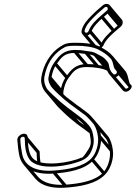

<svg xmlns="http://www.w3.org/2000/svg" viewBox="-20 -854 681 963"><path d="M520.5 -808.5C520 -805.2 518.8 -803.2 516.6 -801.3L486.5 -775.3C465.8 -757.4 436.4 -730.3 424.3 -698.6C418.9 -684.4 400.9 -688.7 404.7 -702.1C411.2 -726.4 430.5 -747.6 449.1 -766.2C459 -776.1 467 -784.2 474.5 -790.7L504.7 -816.7C506.9 -818.6 509 -819.5 512.3 -819.5C518.1 -819.5 521.5 -814.3 520.5 -808.5ZM514.7 -834.5C507.9 -834.5 501.2 -832 495.7 -827.3L465.6 -801.3C457.7 -794.4 448.8 -785.5 439.1 -775.8C420.5 -757.2 398 -733.2 390 -703.9C387.6 -695.1 389 -687.3 393.3 -682.2C401.7 -672.2 419.1 -672.2 430.5 -682.9C432.1 -684.3 438.4 -695.4 438.4 -695.4C448.4 -721.5 475.1 -747.1 495.4 -764.7L525.5 -790.7C531 -795.4 534.5 -801.8 535.5 -808.5C537.8 -822.4 528.9 -834.5 514.7 -834.5ZM566.2 -490.5C564.8 -482 552.4 -476.6 547.9 -483.3L540.8 -490.5C531.6 -501.4 528.9 -511.4 526 -529.2C524.9 -536.1 520.9 -542.3 516.6 -547.5C505.9 -560.1 498.2 -567.5 483.3 -574.8L461.3 -586.7C446.4 -594.8 432.3 -595.9 412.7 -598.4C393.8 -602.1 378.4 -603.5 357.1 -603.5C298.8 -603.5 276.1 -573.9 250.8 -538.7C236.7 -519.2 227.5 -492.6 223.1 -465C220.7 -449.3 227.6 -435.3 232.4 -426.8C235 -422.1 237.2 -418.7 241.2 -414C258 -394.1 291.7 -364.8 302.6 -355.1C322.4 -338.3 337.5 -327.2 356.7 -313.6C371.9 -302.8 387.6 -289.9 404.2 -278.6C416.2 -269.2 429.8 -255 439.3 -243.7L450.1 -230.9C460.9 -215.8 468.3 -191.6 471.4 -167.8C476.6 -127.1 459.6 -81.5 437.5 -58.7C397.8 -17.9 325 -4 250.2 1.5C163.8 7.9 104.4 -18.2 91.6 -79.6C86.6 -103.8 82.8 -129.6 82 -155.3C81.6 -169 103.8 -172.9 104.1 -160.7C104.9 -114.8 109.6 -65.6 140.3 -41.8C195.9 1.1 333.3 -22.5 393.3 -50.3C422.6 -63.8 437.1 -86.3 446.3 -119C453.8 -145.5 449.2 -166.1 446 -182.4C442.2 -202 435.2 -214 425.6 -225.4C395.8 -260.8 354.1 -287 317.7 -315.2C291.5 -335.5 274.4 -349.9 246.5 -376.8C222.9 -399.5 211.2 -406.5 202.8 -440.5C201.4 -449.9 201.3 -459.6 202.2 -465.6C203.5 -473.5 204.9 -479.8 206.6 -486.7C222 -549.6 259.8 -594.1 305.1 -617.3C319.1 -624.4 339.6 -624.5 360.9 -624.5C403.7 -624.5 446.9 -619.1 473.6 -605.2C499.1 -592 516.3 -580.1 533.8 -561.5C544.8 -550.1 546.3 -535.9 551.1 -518.1C552.2 -513.8 554.6 -509.5 557.8 -505.7L564.5 -497.7C566.1 -495.8 566.7 -493.8 566.2 -490.5ZM187.4 -466.4 187.3 -466C185.8 -456.8 185.6 -446.6 187.9 -435.5C195.3 -399.1 210.8 -388.6 235.1 -365.2C262.9 -338.4 281.1 -323 307.2 -302.8C337.2 -279.6 371.3 -258.9 396 -233.4C411.2 -217.5 427.4 -203 431 -177.8C433.3 -159.9 439.2 -143.1 431.8 -121.3C427.2 -107.6 391.8 -54.6 388.7 -63.7C332.1 -37.5 198.7 -17.2 150.9 -54.2C124.6 -74.4 120.1 -118.7 119.3 -163.3C118.6 -198.8 67.4 -182.1 66.8 -152.6C69.2 -126.7 71.5 -99.7 76.8 -74.4C90.9 -6.2 157.8 23.2 249 16.5C323.9 11 401.7 -2 447.6 -49.3C474.8 -77.3 490.5 -127.8 486.5 -171.8C484.2 -196.3 474.9 -222.9 462.7 -241.1L451.6 -254.3C441.4 -266.4 428.1 -281.6 414.2 -291.3C398.7 -302.1 384.8 -314.8 366.7 -326.4C364.8 -327.9 313.7 -366.9 313.7 -366.9C302.8 -376.6 269.2 -406 253.5 -424.6C245.3 -434.3 235.7 -449.5 238.1 -465C242.3 -491 251 -515.1 262.7 -531.3C288 -566.5 303.4 -588.5 354.7 -588.5C376 -588.5 389.2 -585 408.5 -583.6C428.7 -581 440.3 -579.9 452.4 -573.3L474.7 -561.2C481.1 -557.7 486 -554.8 489.4 -551.3C495.2 -545.3 509.7 -534.5 511 -524.8C514.9 -502.3 520.8 -487.7 535.5 -472.7C549.4 -455.1 578 -470.3 581.2 -490.5C582.3 -497.2 580.8 -503.6 576.8 -508.3L570.1 -516.3C567.7 -519.1 566.5 -521.6 565.9 -523.9C561.6 -539.8 559.9 -555.8 547.5 -570.5C529.9 -591.5 509 -605.5 482.3 -618.8C452.6 -634.8 407 -639.5 363.3 -639.5C340.5 -639.5 318.1 -639.5 300.5 -630.7C248.9 -604.9 208.7 -554.5 191.7 -487.3L191.6 -487C190.5 -479.8 189.2 -472.8 187.4 -466.4ZM234.6 -365.7 294.1 -295 306.4 -305.6 246.9 -376.3ZM306.3 -303.7 365.8 -233 378.1 -243.6 318.6 -314.3ZM395.7 -233.7 423.2 -201.1 435.5 -211.7 408 -244.3ZM243.4 14.3 302.9 85 315.2 74.4 255.7 3.7ZM436.4 -48.7 495.9 22 508.2 11.4 448.7 -59.3ZM472.8 -164.7 532.3 -94 544.6 -104.6 485.1 -175.3ZM233.1 -425.7 257.8 -396.4 270 -407 245.4 -436.3ZM224.5 -459.7 284 -389 296.3 -399.6 236.8 -470.3ZM250.6 -529.7 310.1 -459 322.4 -469.6 262.9 -540.3ZM349.7 -590.7 409.3 -520 421.6 -530.6 362 -601.3ZM404.5 -585.7 464 -515 476.2 -525.6 416.7 -596.3ZM450.7 -574.7 510.2 -504 522.5 -514.6 463 -585.3ZM472.8 -562.7 513.7 -514.1 526 -524.7 485.1 -573.3ZM393.3 -682.2 449.2 -615.9 461.5 -626.5 405.6 -692.8ZM425.2 -691.7 484.8 -621 497 -631.6 437.5 -702.3ZM484.8 -764.7 544.3 -694 556.6 -704.6 497.1 -775.3ZM514.9 -790.7 574.5 -720 586.7 -730.6 527.2 -801.3ZM521.9 -803.2 581.4 -732.5 593.7 -743.1 534.2 -813.8ZM518.5 -816.7 578 -746C579.7 -743.9 580.6 -741 580.1 -737.8C579.5 -734.5 578.3 -732.5 576.1 -730.6L546 -704.6C525.3 -686.7 495.9 -659.6 483.8 -627.9C482 -623.2 480.1 -620.9 475.9 -619.7L478 -605.3C483.5 -606.9 498 -624.7 498 -624.7C507.9 -650.8 534.6 -676.4 554.9 -694L585 -720C590.5 -724.7 594 -731.1 595.1 -737.8C596.2 -745 594.4 -751.7 590.3 -756.6L530.8 -827.3ZM567.6 -485.2 624.9 -417.1C621.9 -411.1 612.5 -406.3 608.2 -411.5L548.7 -482.2L536.4 -471.6L595.9 -400.8C610.2 -383.9 637.8 -401.1 640.7 -419.8L641.2 -422.9L579.8 -495.8ZM518.9 -498.8 527.7 -512.2C510.9 -521.4 495.5 -524.8 472.2 -527.7C453.3 -531.4 437.9 -532.8 416.6 -532.8C358.3 -532.8 335.6 -503.2 310.3 -468C296.3 -448.5 287 -421.9 282.7 -394.3C281.4 -386.4 282.4 -379 284.4 -372.5L299 -378.8C297.5 -383.9 296.9 -389.2 297.7 -394.3C301.8 -420.3 310.5 -444.4 322.2 -460.6C347.5 -495.8 362.9 -517.8 414.2 -517.8C452.7 -517.8 495.5 -511.5 518.9 -498.8ZM450.2 -230.7 509.6 -160.2C521.5 -146 527.9 -120.9 530.9 -97.1C536.1 -56.3 519.1 -10.8 497 12C457.4 52.8 384.5 66.8 309.7 72.2C245.3 76.9 196.3 63.1 170.3 32.3L110.8 -38.4L98.5 -27.8L158.1 42.9C187.7 78.1 241.7 92.1 308.5 87.2C383.4 81.7 461.2 68.7 507.1 21.4C534.5 -6.7 552.1 -57.9 546 -101.5C542.5 -126.2 536.1 -152 522.2 -170.4L462.5 -241.3ZM105.5 -156.7 163.6 -87.6C164.1 -67 165.3 -49.2 168.9 -31.1L183.9 -36.2C180.3 -54.3 179.1 -74.5 178.7 -94.9L117.8 -167.3ZM441.4 -197.1C420.5 -213.8 397.5 -228.7 377.2 -244.5C351 -264.8 333.7 -279 306 -306C294.4 -317.3 286 -324.5 280 -331.7L220.4 -402.4L208.2 -391.8L267.7 -321.1C274.4 -313.2 283.4 -305.4 294.6 -294.5C322.3 -267.5 340.6 -252.3 366.7 -232.1C387.6 -215.9 410.5 -201.1 430.8 -184.8ZM561.4 -528.8C561.4 -528.8 564.7 -526.3 563.9 -525.6L552.4 -515.7L635.1 -417.4L625.4 -453.2C621.1 -469 619.4 -485.1 607.1 -499.8L547.5 -570.5L535.3 -559.9Z"/></svg>

Font: CiSf OpenHand
Style: GlsObl
Weight: 400
Foundry: Cannot Into Space Fonts
Version: Version 0.7892